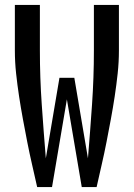

<svg xmlns="http://www.w3.org/2000/svg" viewBox="-20 -755 540 775"><path d="M130 0Q120 -45 109.5 -90.5Q99 -136 90 -182Q81 -228 72.5 -274Q64 -320 57 -366Q50 -412 45 -458.5Q40 -505 40 -551V-735H141V-551Q141 -442 148.5 -333.5Q156 -225 165 -116L220 -441H280L335 -116Q344 -225 351.5 -333.5Q359 -442 359 -551V-735H460V-551Q460 -505 455 -458.5Q450 -412 443 -366Q436 -320 427.5 -274Q419 -228 410 -182Q401 -136 390.5 -90.5Q380 -45 370 0H310L250 -354L190 0Z"/></svg>

Font: iosevka_custom_sans_ss08 SmBd
Style: Regular
Weight: 600
Designer: Belleve Invis
Foundry: Belleve Invis
Version: Version 10.3.0; ttfautohint (v1.8.3)